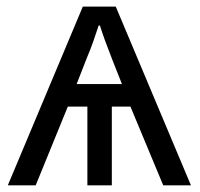

<svg xmlns="http://www.w3.org/2000/svg" viewBox="-20 -555 599 575"><path d="M326.7 -535.2 551.8 0H468.8L370.6 -235.8H314.9V0H241.7V-235.8H183.1L86.9 0H3.4L228 -535.2ZM279.3 -478.5H275.4Q267.6 -454.6 259.5 -431.4Q251.5 -408.2 240.2 -381.8L209.5 -303.2H345.2L314.5 -380.9Q290.5 -441.9 279.3 -478.5Z"/></svg>

Font: Open Sans
Style: Regular
Weight: 400
Designer: Monotype Design Team
Foundry: Monotype Imaging Inc.
Version: Version 3.000; ttfautohint (v1.8.4)